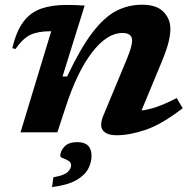

<svg xmlns="http://www.w3.org/2000/svg" viewBox="-20 -548 793 795"><path d="M44 -345 31 -348.5Q47.5 -419 77 -458Q106.5 -497 150.5 -512.2Q194.5 -527.5 254 -527.5Q275.5 -527.5 291.5 -527Q307.5 -526.5 330.5 -525L239 -231.5H258Q313 -348 362.2 -412.5Q411.5 -477 461.2 -502.8Q511 -528.5 568 -528.5Q628 -528.5 656.8 -499.2Q685.5 -470 685.5 -427.5Q685.5 -405.5 678.2 -374.8Q671 -344 650 -293L566 -90.5Q596.5 -94 631.2 -106.2Q666 -118.5 711.5 -142L736.5 -100Q649.5 -33 583.2 -10.5Q517 12 462.5 12Q423 12 406.8 -7.2Q390.5 -26.5 407.5 -68.5L504 -300.5Q518 -335 522.5 -352.2Q527 -369.5 527 -380.5Q527 -411.5 486.5 -411.5Q423.5 -411.5 361.8 -331.8Q300 -252 252.5 -106.5L217.5 0H65L192 -418.5H186Q137.5 -418.5 106 -403.8Q74.5 -389 44 -345ZM229.5 98Q229.5 77.5 246.8 59Q264 40.5 300.5 40.5Q359 40.5 359 97.5Q359 124.5 345 151.2Q331 178 295.5 198.2Q260 218.5 195.5 226.5L201 186Q246.5 178 260.5 164Q274.5 150 274.5 137Q274.5 124 263.2 117.5Q252 111 240.8 107Q229.5 103 229.5 98Z"/></svg>

Font: Newsreader Caption SemiBold
Style: Italic
Weight: 600
Italic angle: -17°
Designer: Hugues Gentile
Foundry: Production Type
Version: Version 1.001